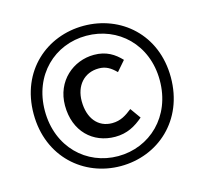

<svg xmlns="http://www.w3.org/2000/svg" viewBox="-107 -856 1054 988"><g transform="rotate(-15 420.0 -362.5)"><path d="M419 11C617 11 785 -134 785 -364C785 -593 617 -736 419 -736C223 -736 54 -594 54 -364C54 -134 223 11 419 11ZM419 -42C251 -42 114 -171 114 -364C114 -556 251 -683 419 -683C588 -683 726 -556 726 -364C726 -171 588 -42 419 -42ZM430 -142C494 -142 539 -168 581 -204L541 -260C509 -235 479 -214 433 -214C358 -214 310 -272 310 -364C310 -445 359 -504 438 -504C475 -504 500 -489 529 -460L575 -513C540 -550 498 -578 432 -578C322 -578 221 -495 221 -364C221 -226 312 -142 430 -142Z"/></g></svg>

Font: GenYoGothic2 TW M
Style: Regular
Weight: 500
Version: Version 2.100;PS 2.1;hotconv 16.6.51;makeotf.lib2.5.65220 DE